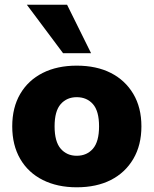

<svg xmlns="http://www.w3.org/2000/svg" viewBox="-20 -785 653 816"><path d="M306 11Q224 11 162 -20Q100 -51 66 -109.5Q32 -168 32 -248Q32 -328 66 -386Q100 -444 161.5 -475Q223 -506 306 -506Q390 -506 451 -475Q512 -444 546.5 -386Q581 -328 581 -248Q581 -168 546.5 -109.5Q512 -51 451 -20Q390 11 306 11ZM306 -123Q349 -123 375 -153Q401 -183 401 -248Q401 -313 375 -342.5Q349 -372 306 -372Q264 -372 238 -342.5Q212 -313 212 -248Q212 -183 238 -153Q264 -123 306 -123ZM248 -559 94 -765H265L367 -559Z"/></svg>

Font: Nunito Sans 11pt Black
Style: Regular
Weight: 900
Version: Version 3.101;gftools[0.9.27]